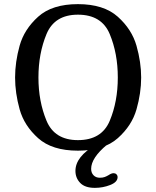

<svg xmlns="http://www.w3.org/2000/svg" viewBox="-20 -729 756 929"><path d="M357 0Q232 0 164.5 -60.5Q97 -121 75 -200Q53 -279 53 -354Q53 -429 75 -508Q97 -587 164.5 -648Q232 -709 357 -709Q482 -709 550 -648Q618 -587 640.5 -507.5Q663 -428 663 -354Q663 -279 640.5 -200Q618 -121 550 -60.5Q482 0 357 0ZM357 -658Q244 -658 205 -564Q166 -470 166 -354Q166 -239 205 -145Q244 -51 357 -51Q472 -51 511 -144.5Q550 -238 550 -354Q550 -470 511 -564Q472 -658 357 -658ZM421 88Q421 107 432.5 119Q444 131 463 131Q477 131 486.5 127.5Q496 124 506 118Q519 109 530 109Q538 109 543.5 114.5Q549 120 549 128Q549 152 513.5 166Q478 180 439 180Q391 180 368 156Q345 132 345 98Q345 28 445 -29H498Q421 35 421 88Z"/></svg>

Font: Marmelad for Arash.Academy
Style: Regular
Weight: 400
Designer: Manvel Shmavonyan
Foundry: Cyreal
Version: Version 1.110;Glyphs 3.2 (3202)